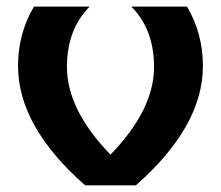

<svg xmlns="http://www.w3.org/2000/svg" viewBox="-20 -557 664 577"><path d="M235.8 0Q34.2 -177.2 34.2 -358.9Q34.2 -456.1 82 -537.1H249.5Q181.2 -469.2 181.2 -355.5Q181.2 -227.5 312 -92.3Q442.9 -227.1 442.9 -355.5Q442.9 -469.2 374.5 -537.1H542Q589.8 -456.1 589.8 -358.9Q589.8 -177.2 388.2 0Z"/></svg>

Font: Newest Shape
Style: Bold
Weight: 700
Designer: Wojciech Kalinowski "wmk69" (wmk69@o2.pl)
Foundry: Wojciech Kalinowski "wmk69" (wmk69@o2.pl)
Version: Version 1.0.0; 2022-02-24